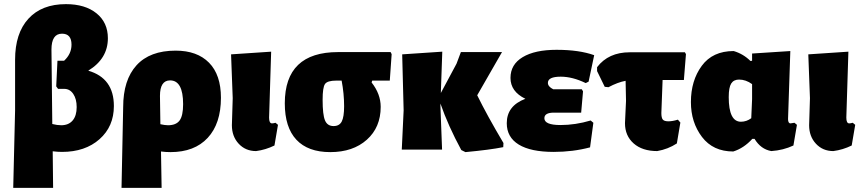

<svg xmlns="http://www.w3.org/2000/svg" viewBox="-20 -724 4177 929"><path d="M44 185 53 -190V-435Q53 -563 117.5 -633.5Q182 -704 299 -704Q392 -704 447 -659.5Q502 -615 502 -539Q502 -440 407 -382Q531 -346 531 -211Q531 -112 461.5 -50.5Q392 11 280 11Q258 11 235 8L237 185ZM229 -484 233 -124Q257 -118 276 -118Q312 -118 331.5 -141Q351 -164 351 -206Q351 -245 334.5 -269.5Q318 -294 291 -294H261L252 -306L258 -430H290Q326 -463 326 -508Q326 -561 280 -561Q229 -561 229 -484Z M568 185 576 -206Q576 -337 640.5 -408Q705 -479 830 -479Q934 -479 991.5 -420.5Q1049 -362 1049 -251Q1049 -126 985 -57Q921 12 805 12Q781 12 759 9L762 185ZM754 -260 756 -123Q778 -118 793 -118Q832 -118 849 -141Q866 -164 866 -220Q866 -335 803 -335Q754 -335 754 -260Z M1219 7Q1168 7 1135 -28.5Q1102 -64 1102 -118L1106 -249L1098 -461L1292 -474L1282 -155Q1282 -127 1296 -127Q1303 -127 1313 -130L1325 -120L1308 -20Q1265 1 1219 7Z M1578 12Q1470 12 1414 -48Q1358 -108 1358 -224Q1358 -472 1616 -472H1870L1875 -462L1866 -334H1781L1778 -325Q1822 -269 1822 -207Q1822 -108 1755 -48Q1688 12 1578 12ZM1594 -114Q1622 -114 1633.5 -136Q1645 -158 1645 -210Q1645 -271 1633 -334H1607Q1564 -334 1552.5 -317.5Q1541 -301 1541 -241Q1541 -169 1552.5 -141.5Q1564 -114 1594 -114Z M1924 0 1933 -190 1926 -461 2120 -474 2113 -274 2189 -416 2210 -472H2409L2289 -263Q2336 -167 2416 -32L2415 -12Q2350 1 2232 12L2212 2Q2149 -114 2111 -223V-210L2119 0Z M2659 11Q2548 11 2490 -24.5Q2432 -60 2432 -128Q2432 -212 2522 -246Q2450 -281 2450 -347Q2450 -412 2509 -447.5Q2568 -483 2673 -483Q2782 -483 2855 -457L2828 -329L2814 -322Q2750 -353 2693 -353Q2631 -353 2631 -323Q2631 -305 2657 -292H2795L2801 -282L2792 -179H2660Q2614 -179 2614 -152Q2614 -119 2692 -119Q2764 -119 2838 -141L2851 -130L2835 -11Q2752 11 2659 11Z M3160 7Q3088 7 3046 -30Q3004 -67 3004 -128L3009 -236L3007 -333Q2969 -326 2924 -302L2906 -304L2869 -380V-399Q2924 -471 3027 -471H3294L3299 -462L3289 -337H3186L3180 -177Q3180 -154 3187 -145.5Q3194 -137 3214 -137Q3234 -137 3260 -145L3272 -131L3255 -30Q3212 -2 3160 7Z M3528 9Q3430 9 3376.5 -61.5Q3323 -132 3323 -230Q3323 -334 3375.5 -405.5Q3428 -477 3530 -477Q3577 -463 3611 -429L3619 -430V-465L3804 -477L3793 -148Q3793 -127 3805 -127Q3806 -127 3824 -130L3836 -120L3819 -20Q3770 3 3712 7Q3661 -2 3631 -52H3620Q3579 -7 3528 9ZM3506 -254Q3506 -135 3565 -135Q3592 -135 3615 -152L3619 -244V-317Q3589 -339 3556 -339Q3530 -339 3518 -320Q3506 -301 3506 -254Z M4012 7Q3961 7 3928 -28.5Q3895 -64 3895 -118L3899 -249L3891 -461L4085 -474L4075 -155Q4075 -127 4089 -127Q4096 -127 4106 -130L4118 -120L4101 -20Q4058 1 4012 7Z"/></svg>

Font: Alegreya Sans SC Black
Style: Regular
Weight: 900
Designer: Juan Pablo del Peral
Foundry: Huerta Tipografica
Version: Version 2.007